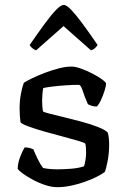

<svg xmlns="http://www.w3.org/2000/svg" viewBox="-20 -776 526 796"><path d="M218.1 0Q192.8 0 164.8 -9.7Q136.9 -19.3 112.3 -33Q87.6 -46.6 71.4 -58.8Q55.3 -71 53.3 -77Q53.7 -98.6 63 -123.9Q72.4 -149.1 82.2 -164.9Q95.1 -164.9 104.6 -162Q114.2 -159.1 118.4 -156.9Q124.2 -142 135.3 -118.7Q146.5 -95.4 158.8 -79.6Q170.6 -76.9 185.9 -75.5Q201.2 -74 217.3 -74Q244.5 -74 275.2 -76.5Q305.8 -78.9 328.3 -86.6Q331.7 -95.3 334.3 -112.1Q337 -128.9 337 -144.8Q337 -152.8 336.3 -162.5Q335.7 -172.2 333.7 -180.4Q330.7 -184.4 304.7 -192.1Q278.7 -199.8 241.1 -209.7Q203.5 -219.5 165.4 -230.3Q127.3 -241.2 99.2 -251.4Q71 -261.6 65 -268.9Q63.3 -280.9 62.3 -295.2Q61.3 -309.5 61.3 -326.7Q61.3 -356.8 66.4 -385.3Q71.5 -413.7 78.7 -432.7Q90.7 -440.7 114 -451.9Q137.3 -463 165.8 -474Q194.4 -484.9 223.4 -492.5Q252.5 -500 276.8 -500Q292.9 -500 316.7 -491.3Q340.6 -482.7 364.1 -470.5Q387.5 -458.4 403.5 -446.6Q419.4 -434.8 419.6 -429.6Q420.1 -421.2 413.9 -401.1Q407.8 -380.9 398.6 -361.3Q389.5 -341.7 381.1 -334.3Q369.3 -334.3 359.2 -337.7Q349.2 -341 344.4 -344Q330 -376.7 322.6 -400.5Q315.1 -424.3 306.5 -424.3Q282.7 -424.3 252.5 -422.3Q222.3 -420.3 197 -417.1Q171.6 -413.9 159.5 -411Q157.1 -400.8 155.9 -386.2Q154.6 -371.5 154.6 -359.2Q154.6 -345.6 155.6 -334Q156.6 -322.3 158.4 -314Q162.4 -310.8 187 -304.4Q211.6 -298.1 247.5 -289.5Q283.3 -281 320.4 -270.9Q357.5 -260.8 386.8 -249.2Q416 -237.7 426.8 -226.2Q429.8 -216.5 431.2 -202.9Q432.5 -189.3 432.5 -174.6Q432.5 -141.9 426.2 -108.1Q419.8 -74.4 414 -62.6Q402 -53.6 380.3 -42.7Q358.7 -31.9 331.6 -22.2Q304.6 -12.5 275 -6.3Q245.4 0 218.1 0ZM129.6 -567.3Q118.9 -571.5 112.2 -577.8Q105.5 -584.1 102.9 -589.5Q139.3 -642 166.5 -679Q193.8 -716 213.2 -735.8Q232.5 -755.6 244.2 -755.6Q255.8 -755.6 275.2 -735.4Q294.5 -715.2 321.8 -678.4Q349.1 -641.5 384.7 -589.5Q381.4 -584.1 374.7 -577.4Q368 -570.7 357.2 -567.3L243.4 -667.8Z"/></svg>

Font: Texturina Medium
Style: Regular
Weight: 500
Designer: Guillermo Torres Carreño
Foundry: Omnibus-Type
Version: Version 1.003